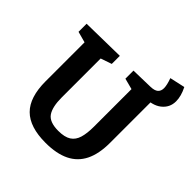

<svg xmlns="http://www.w3.org/2000/svg" viewBox="-222 -1022 1205 1205"><g transform="rotate(45 380.0 -420.0)"><path d="M589 -629.3 651 -658V-274.7Q651 -176.7 619.5 -113.3Q588 -50 524.5 -19Q461 12 364.3 12Q224.3 12 158 -54Q91.7 -120 91.7 -261.7V-637L108 -603L18.3 -627.3V-699L308.3 -704V-632.3L220.7 -602.3L235 -637V-261.7Q235 -177.7 262.3 -137.7Q289.7 -97.7 368 -97.7Q424 -97.7 454.2 -117.2Q484.3 -136.7 496 -176Q507.7 -215.3 507.7 -274.7V-637.7L520.7 -604.7L434.3 -627.3V-699L582 -702.7Q617 -703.7 632.5 -717.3Q648 -731 648 -756.3Q648 -784.3 631.3 -829.3L732.7 -851.7Q746.7 -824 753.3 -799.3Q760 -774.7 760 -752Q760 -696 716 -661.2Q672 -626.3 589 -629.3Z"/></g></svg>

Font: Bitter Thin
Style: Regular
Weight: 100
Designer: Sol Matas, and Bitter project Authors
Foundry: Sol Matas
Version: Version 2.002